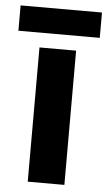

<svg xmlns="http://www.w3.org/2000/svg" viewBox="-65 -744 435 778"><g transform="rotate(5 152.5 -354.5)"><path d="M227 0H78V-546H227ZM318 -709V-606H-13V-709Z"/></g></svg>

Font: Noto Sans Myanmar
Style: Regular
Weight: 400
Designer: Monotype Design Team
Foundry: Monotype Imaging Inc.
Version: Version 2.107